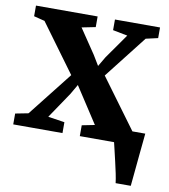

<svg xmlns="http://www.w3.org/2000/svg" viewBox="-81 -612 759 862"><g transform="rotate(10 298.0 -181.5)"><path d="M504 180Q502 162.5 496.8 137.2Q491.5 112 485.2 85Q479 58 473.5 35Q468 12 465 -0.5L430.5 -62H596.5Q595 -45.5 592.5 -20.8Q590 4 587.2 32.5Q584.5 61 581.8 89.2Q579 117.5 576.8 141.2Q574.5 165 573 180ZM64.5 -61 223.5 -263 63 -482 13.5 -494.5V-543H294.5V-494.5L232 -482L307.5 -370L335 -324.5L361 -368.5L440.5 -481.5L373.5 -494.5V-543H579V-494.5L524 -482L372 -287.5L539 -60.5L589.5 -49.5V0H309V-49.5L367 -61L291.5 -177L260.5 -224.5L234.5 -179.5L154.5 -61L230 -49.5V0H5.5V-49.5Z"/></g></svg>

Font: Merriweather 48pt
Style: Bold
Weight: 700
Version: Version 2.100